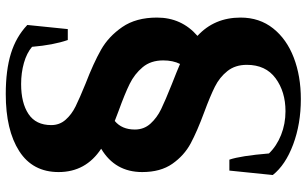

<svg xmlns="http://www.w3.org/2000/svg" viewBox="-214 -588 1039 650"><g transform="rotate(-90 305.0 -262.5)"><path d="M571 33Q571 97 534.5 143Q498 189 435.5 213Q373 237 295 237Q211 237 141.5 211Q72 185 38 142L53 -5H90Q103 33 111 129Q136 155 173.5 170Q211 185 254 185Q320 185 365.5 151.5Q411 118 411 54Q411 15 390 -11.5Q369 -38 337 -54Q305 -70 251 -90Q186 -114 145 -136Q104 -158 76 -198Q48 -238 48 -300Q48 -392 127 -439Q48 -491 48 -583Q48 -671 119 -716.5Q190 -762 312 -762Q393 -762 449.5 -744.5Q506 -727 546 -689L532 -552H495Q478 -601 472 -673Q451 -691 417.5 -700.5Q384 -710 346 -710Q282 -710 244.5 -685Q207 -660 207 -608Q207 -580 225 -559.5Q243 -539 270.5 -525.5Q298 -512 347 -492Q417 -465 462 -439.5Q507 -414 539 -367.5Q571 -321 571 -250Q571 -167 509 -113Q571 -56 571 33ZM345 -200Q391 -182 414 -172Q426 -196 426 -229Q426 -271 403 -298.5Q380 -326 346.5 -342.5Q313 -359 255 -380L221 -393Q192 -369 192 -325Q192 -294 212 -272Q232 -250 261 -236Q290 -222 345 -200Z"/></g></svg>

Font: Trirong Bold
Style: Regular
Weight: 700
Designer: Katatrad Team
Foundry: CadsonDemak
Version: Version 1.000